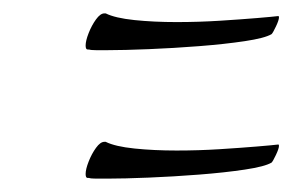

<svg xmlns="http://www.w3.org/2000/svg" viewBox="-20 -382 459 287"><path d="M141 -307Q131 -307 123.5 -307Q116 -307 113 -308H111Q108 -308 108 -314Q108 -321 112.5 -332.5Q117 -344 123.5 -353Q130 -362 136 -362H138Q152 -355 181 -352Q210 -349 244 -349Q277 -349 308.5 -351Q340 -353 364 -355Q388 -357 396 -358Q397 -358 397 -356Q397 -352 392.5 -342.5Q388 -333 386 -331Q376 -325 346 -320.5Q316 -316 277.5 -313Q239 -310 202 -308.5Q165 -307 141 -307ZM141 -115Q131 -115 123.5 -115Q116 -115 113 -116H111Q108 -116 108 -122Q108 -129 112.5 -140.5Q117 -152 123.5 -161Q130 -170 136 -170H138Q152 -163 181 -160Q210 -157 244 -157Q277 -157 308.5 -159Q340 -161 364 -163Q388 -165 396 -166Q397 -166 397 -164Q397 -160 392.5 -150.5Q388 -141 386 -139Q376 -133 346 -128.5Q316 -124 277.5 -121Q239 -118 202 -116.5Q165 -115 141 -115Z"/></svg>

Font: Comforter
Style: Regular
Weight: 400
Designer: Robert E. Leuschke
Foundry: Robert E. Leuschke
Version: Version 1.013; ttfautohint (v1.8.3)